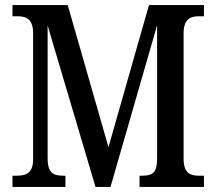

<svg xmlns="http://www.w3.org/2000/svg" viewBox="-20 -734 850 754"><path d="M29 0H237V-44H230C191 -44 167 -52 167 -114V-634L355 0H414L597 -635V-112C597 -54 578 -44 537 -44H528V0H781V-44H762C725 -44 701 -55 701 -112V-602C701 -659 727 -670 760 -670H781V-714H565L406 -156L246 -714H29V-670H50C83 -670 110 -659 110 -604V-109C110 -54 83 -44 45 -44H29Z"/></svg>

Font: Noto Serif Bengali Condensed Medium
Style: Regular
Weight: 500
Width: 3
Designer: Juan Bruce, Universal Thirst, Indian Type Foundry and the Monotype Design Team.
Foundry: Monotype Imaging Inc.
Version: Version 2.003